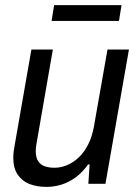

<svg xmlns="http://www.w3.org/2000/svg" viewBox="-20 -720 542 752"><path d="M162 12Q124 12 95 0.5Q66 -11 49 -36.5Q32 -62 32 -102Q32 -116 34 -130Q36 -144 39 -160L103 -526H187L125 -169Q123 -158 121.5 -147.5Q120 -137 120 -128Q120 -104 129 -89.5Q138 -75 154.5 -69Q171 -63 194 -63Q219 -63 243.5 -73.5Q268 -84 289 -104Q310 -124 325.5 -154.5Q341 -185 348 -225L401 -526H485L393 0H326L331 -76H325Q303 -45 276.5 -25.5Q250 -6 221 3Q192 12 162 12ZM182 -638 192 -700H456L446 -638Z"/></svg>

Font: Archivo SemiCondensed
Style: Italic
Weight: 400
Width: 4
Italic angle: -10°
Designer: Hector Gatti
Foundry: Omnibus-Type
Version: Version 2.001